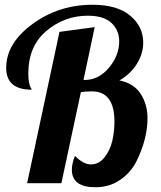

<svg xmlns="http://www.w3.org/2000/svg" viewBox="-20 -770 675 807"><path d="M230 -636 378 -656 331 -434H337Q395 -434 438 -485.5Q481 -537 481 -596Q481 -643 448.5 -673.5Q416 -704 349 -704Q251 -704 175 -640Q99 -576 99 -461Q99 -438 102 -423.5Q105 -409 109 -402Q113 -395 113 -393Q6 -393 6 -485Q6 -588 116.5 -669Q227 -750 369 -750Q473 -750 527.5 -704Q582 -658 582 -591Q582 -545 555.5 -502Q529 -459 482 -432Q542 -420 571 -376Q600 -332 600 -271Q600 -231 588.5 -185Q577 -139 553.5 -92Q530 -45 485 -14Q440 17 381 17Q282 17 282 -57Q282 -82 295 -115Q330 -79 362 -79Q396 -79 419.5 -109Q443 -139 452 -178Q461 -217 461 -259Q461 -386 366 -386Q347 -386 320 -383L238 0H94Z"/></svg>

Font: Lobster 1.4
Style: Regular
Weight: 400
Designer: Pablo Impallari
Foundry: Pablo Impallari. www.impallari.com
Version: Version 1.4